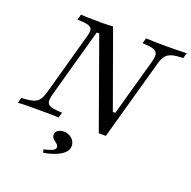

<svg xmlns="http://www.w3.org/2000/svg" viewBox="-141 -706 1048 1051"><g transform="rotate(20 383.0 -180.5)"><path d="M468.5 5.6 283.9 -508.9H269.4L158.1 -108.1Q150 -79 152.8 -62.9Q155.6 -46.8 175.8 -39.9Q196 -33.1 241.1 -31.5L232.3 0Q215.3 -1.6 184.3 -2Q153.2 -2.4 114.5 -2.4Q75.8 -2.4 44.4 -2Q12.9 -1.6 -4.8 0L4 -31.5Q47.6 -33.1 71 -39.9Q94.4 -46.8 106 -63.3Q117.7 -79.8 125.8 -108.1L226.6 -470.2Q234.7 -498.4 231.9 -512.5Q229 -526.6 209.3 -532.7Q189.5 -538.7 146 -539.5L154.8 -571Q172.6 -570.2 203.2 -569.4Q233.9 -568.5 272.6 -568.5Q317.7 -568.5 341.9 -571L500.8 -130.6H515.3L608.1 -462.9Q616.1 -491.9 612.9 -508.1Q609.7 -524.2 589.5 -531.5Q569.4 -538.7 525 -539.5L533.9 -571Q549.2 -570.2 581 -569.4Q612.9 -568.5 650.8 -568.5Q688.7 -568.5 720.2 -569.4Q751.6 -570.2 771 -571L762.1 -539.5Q719.4 -538.7 696 -531.5Q672.6 -524.2 660.5 -508.1Q648.4 -491.9 640.3 -462.9L509.7 5.6ZM219.4 210.5 213.7 191.9Q251.6 183.1 265.7 175.4Q279.8 167.7 279.8 156.5Q279.8 146 269.8 137.9Q259.7 129.8 249.2 120.6Q238.7 111.3 238.7 96.8Q238.7 81.5 252 71.8Q265.3 62.1 286.3 62.1Q314.5 62.1 333.9 79.4Q353.2 96.8 353.2 122.6Q353.2 152.4 319.4 175Q285.5 197.6 219.4 210.5Z"/></g></svg>

Font: Playfair 12pt Light
Style: Italic
Weight: 300
Italic angle: -15.6°
Designer: Claus Eggers Sørensen
Foundry: Claus Eggers Sørensen
Version: Version 2.000;gftools[0.9.28]